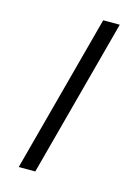

<svg xmlns="http://www.w3.org/2000/svg" viewBox="-111 -782 610 845"><g transform="rotate(15 194.0 -360.0)"><path d="M252 -720 60 0H135.5L327.5 -720Z"/></g></svg>

Font: Hauora
Style: Regular
Weight: 400
Designer: Mikhail Sharanda
Foundry: WCYS & Co.
Version: Version 1.010